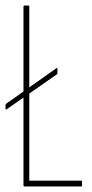

<svg xmlns="http://www.w3.org/2000/svg" viewBox="-20 -675 332 695"><path d="M5 -280Q0 -276 0 -282V-294Q0 -298 3 -300L184 -428Q188 -430 188 -426V-411Q188 -408 186 -406ZM68 0Q65 0 65 -4V-651Q65 -655 68 -655H82Q86 -655 86 -651V-21H274Q277 -21 277 -17V-4Q277 0 274 0Z"/></svg>

Font: Sofia Sans Extra Condensed Thin
Style: Regular
Weight: 250
Version: Version 4.100